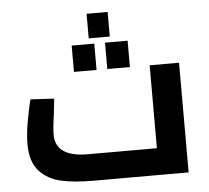

<svg xmlns="http://www.w3.org/2000/svg" viewBox="-53 -815 948 872"><g transform="rotate(-5 421.0 -379.0)"><path d="M772 -500H638V-122H324Q176 -122 176 -224Q176 -254 186 -324L193 -387L85 -393Q73 -345 64 -292Q54 -239 54 -193Q54 -110 93 -68Q132 -26 193 -13Q251 0 340 0H772ZM373 -758V-646H469V-758ZM293 -620V-500H396V-620ZM445 -620V-500H548V-620Z"/></g></svg>

Font: Online Auction - Bold
Style: Bold
Weight: 500
Designer: Mohamed Mostafa, the designer of Online Auction
Foundry: Kief Type Foundry
Version: ""